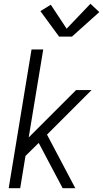

<svg xmlns="http://www.w3.org/2000/svg" viewBox="-20 -997 546 1017"><path d="M26 0 147 -735H209L132 -269L383 -520H465L229 -284L379 0H312L241 -134L185 -240L115 -171L87 0ZM293 -803 194 -938 249 -972 333 -845 459 -977 506 -933 361 -803Z"/></svg>

Font: Iosevka SS04 Light Oblique
Style: Regular
Weight: 300
Italic angle: -9°
Monospace: yes
Designer: Belleve Invis
Foundry: Belleve Invis
Version: Version 19.0.0; ttfautohint (v1.8.4)